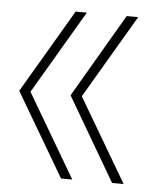

<svg xmlns="http://www.w3.org/2000/svg" viewBox="-44 -558 489 596"><g transform="rotate(5 201.0 -260.0)"><path d="M168 0 15 -260 168 -520H203L50 -260L203 0ZM327 0 175 -260 327 -520H363L210 -260L363 0Z"/></g></svg>

Font: M PLUS 1 ExtraLight
Style: Regular
Weight: 250
Version: Version 1.001